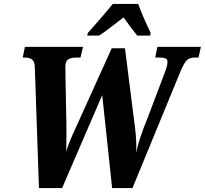

<svg xmlns="http://www.w3.org/2000/svg" viewBox="-20 -951 1036 971"><path d="M156 -613Q155 -641 141.5 -650.5Q128 -660 106 -660H95L106 -714H400L387 -660H368Q340 -660 326 -651.5Q312 -643 311 -619Q310 -613 310.5 -606.5Q311 -600 311 -595V-574L315 -362Q316 -343 316 -276Q316 -207 315 -183Q323 -217 350 -276Q352 -280 354.5 -285.5Q357 -291 360 -298L545 -707H612L663 -304Q671 -242 669 -178Q680 -242 729 -361L813 -583Q827 -618 827 -638Q827 -651 817.5 -655.5Q808 -660 784 -660H765L776 -714H996L984 -660H963Q939 -660 925 -646.5Q911 -633 892 -588L650 0H547L497 -470L294 0H177ZM424 -784 454 -818Q522 -895 550 -931H679Q701 -870 742 -784L739 -771H674Q644 -808 605 -863Q585 -847 575 -840Q514 -792 481 -771H421Z"/></svg>

Font: Noto Serif CondExtraBold
Style: Italic
Weight: 800
Width: 3
Italic angle: -12°
Designer: Monotype Design Team
Foundry: Monotype Imaging Inc.
Version: Version 1.001